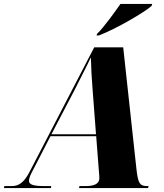

<svg xmlns="http://www.w3.org/2000/svg" viewBox="-77 -954 834 974"><path d="M415 -782 413 -774H424C510 -806 660 -894 692 -924L695 -934H534C503 -890 453 -819 415 -782ZM-57 0H181L183 -10H150C93 -10 70 -17 70 -37C70 -51 77 -67 96 -102L179 -263H411L425 -81C426 -70 427 -59 427 -50C427 -20 398 -10 357 -10H326L324 0H674L677 -10H669C630 -10 623 -28 615 -98L548 -714H401L76 -88C44 -24 16 -10 -19 -10H-55ZM300 -495C336 -567 364 -620 384 -663C385 -615 388 -555 393 -496L410 -273H184Z"/></svg>

Font: Noto Serif Display SemiCondensed Black
Style: Italic
Weight: 900
Width: 4
Italic angle: -12°
Designer: Monotype Design Team
Foundry: Monotype Imaging Inc.
Version: Version 2.009